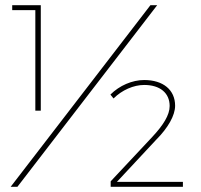

<svg xmlns="http://www.w3.org/2000/svg" viewBox="-20 -719 775 739"><path d="M559 -699 21 0H47L585 -699ZM27 -699V-680H116V-293H137V-699ZM567 -193 406 -21V0H684V-19H430L581 -181C627 -227 654 -275 654 -312C654 -373 608 -411 535 -411C489 -411 440 -390 405 -355L417 -340C449 -372 494 -392 535 -392C596 -392 633 -361 633 -311C633 -276 608 -237 567 -193Z"/></svg>

Font: Montserrat Thin
Style: Regular
Weight: 250
Designer: Julieta Ulanovsky
Foundry: Julieta Ulanovsky
Version: Version 4.000